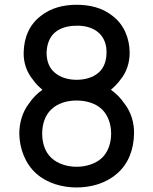

<svg xmlns="http://www.w3.org/2000/svg" viewBox="-20 -786 656 821"><path d="M81.2 -560.4C80.2 -518.8 93.8 -477.1 121.9 -443.8C132.3 -428.1 146.9 -414.6 161.5 -402.1C138.5 -386.5 118.8 -365.6 104.2 -343.8C75 -306.2 62.5 -258.3 62.5 -214.6C63.5 -151 87.5 -85.4 136.5 -42.7C182.3 -2.1 246.9 15.6 307.3 15.6C367.7 15.6 431.3 -1 479.2 -42.7C530.2 -85.4 552.1 -149 553.1 -214.6C554.2 -258.3 541.7 -306.2 511.5 -343.8C496.9 -365.6 477.1 -386.5 454.2 -402.1C468.8 -414.6 482.3 -428.1 493.8 -443.8C521.9 -477.1 534.4 -518.8 534.4 -560.4C534.4 -620.8 510.4 -681.2 461.5 -717.7C418.8 -753.1 362.5 -765.6 307.3 -765.6C254.2 -765.6 197.9 -753.1 154.2 -717.7C105.2 -680.2 82.3 -625 81.2 -560.4ZM307.3 -676C342.7 -677.1 377.1 -667.7 401 -646.9C425 -626 436.5 -594.8 435.4 -560.4C435.4 -527.1 425 -494.8 401 -475C377.1 -454.2 342.7 -444.8 307.3 -444.8C272.9 -444.8 238.5 -454.2 214.6 -475C189.6 -494.8 179.2 -527.1 179.2 -560.4C180.2 -594.8 190.6 -626 214.6 -646.9C238.5 -667.7 272.9 -676 307.3 -676ZM307.3 -356.2C347.9 -356.2 388.5 -344.8 415.6 -318.8C442.7 -292.7 455.2 -254.2 455.2 -214.6C455.2 -175 442.7 -136.5 415.6 -110.4C388.5 -85.4 347.9 -72.9 307.3 -72.9C267.7 -72.9 227.1 -85.4 200 -110.4C171.9 -136.5 160.4 -175 160.4 -214.6C160.4 -254.2 171.9 -292.7 200 -318.8C227.1 -344.8 267.7 -356.2 307.3 -356.2Z"/></svg>

Font: Manrope3 Medium
Style: Regular
Weight: 500
Width: 4
Designer: Mikhail Sharanda
Foundry: Mikhail Sharanda
Version: Version 3.000;PS 003.000;hotconv 1.0.88;makeotf.lib2.5.64775